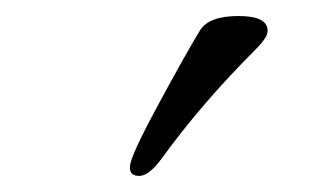

<svg xmlns="http://www.w3.org/2000/svg" viewBox="-20 -670 422 241"><path d="M315.9 -630.9Q315.9 -623 300.8 -607.9Q232.9 -540 183.1 -471.2Q167 -449.2 154.8 -449.2Q142.6 -449.2 143.1 -460.4Q142.6 -471.7 176.8 -535.2Q210.9 -598.6 231 -631.8Q242.2 -649.9 279.3 -649.9Q316.4 -649.9 315.9 -630.9Z"/></svg>

Font: EBGaramond
Style: Regular
Weight: 400
Version: Version 000.012g